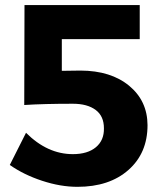

<svg xmlns="http://www.w3.org/2000/svg" viewBox="-20 -720 629 746"><path d="M263.2 -121.1Q320.3 -121.1 352.5 -147.9Q384.8 -174.8 383.8 -221.7Q383.8 -268.6 352.1 -292.5Q319.8 -316.9 263.2 -316.9Q149.4 -316.9 74.2 -312L75.2 -700.2H522.9V-567.9H220.2V-444.8L293 -445.8Q411.1 -445.3 481.9 -386.7Q552.7 -328.1 553.2 -233.9Q553.2 -125 479 -59.6Q404.8 5.9 280.8 5.9Q214.8 5.9 143.6 -17.6Q72.3 -41 18.1 -79.1L81.1 -204.1Q164.1 -121.1 263.2 -121.1Z"/></svg>

Font: TruenoSBd
Style: Demi
Weight: 600
Designer: Julieta Ulanovsky
Foundry: Julieta Ulanovsky
Version: Version 3.001b